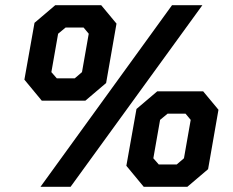

<svg xmlns="http://www.w3.org/2000/svg" viewBox="-20 -720 899 740"><path d="M74 -413 113 -632 193 -700H370L429 -629L389 -400L309 -332H141ZM643 -700H760L252 0H136ZM268 -418 296 -442 322 -590 302 -614H233L204 -590L178 -442L199 -418ZM467 -81 506 -300 586 -368H763L822 -297L782 -68L702 0H534ZM661 -86 689 -110 715 -258 695 -282H626L597 -258L571 -110L592 -86Z"/></svg>

Font: Chakra Petch SemiBold
Style: Italic
Weight: 600
Italic angle: -10°
Designer: Katatrad Aksorn Co.,Ltd.
Foundry: Cadson Demak Co.,Ltd.
Version: Version 1.000; ttfautohint (v1.6)